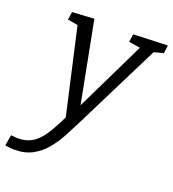

<svg xmlns="http://www.w3.org/2000/svg" viewBox="-192 -638 886 984"><g transform="rotate(20 251.0 -146.5)"><path d="M-53 234 -43 175Q-33 176 -23.5 177Q-14 178 -5 178Q41 178 73.5 157.5Q106 137 133 95.5Q160 54 189 -7L84 -472L28 -482L35 -525L154 -532L239 -91L424 -472L362 -482L368 -525L555 -532L549 -488L498 -475L260 2Q241 40 218.5 81.5Q196 123 166.5 158.5Q137 194 96 216.5Q55 239 -3 239Q-26 239 -53 234Z"/></g></svg>

Font: Bitter
Style: Italic
Weight: 400
Italic angle: -9°
Designer: Sol Matas, and Bitter project Authors
Foundry: Sol Matas
Version: Version 2.001